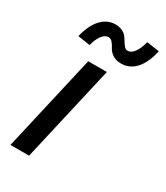

<svg xmlns="http://www.w3.org/2000/svg" viewBox="-174 -765 727 841"><g transform="rotate(30 189.5 -344.5)"><path d="M261.7 -550.8Q236.3 -550.8 219.2 -562.3Q202.1 -573.7 195.3 -587.4Q188.5 -601.1 179.2 -612.5Q169.9 -624 158.7 -624Q140.1 -624 125.2 -603.8Q110.4 -583.5 103 -552.2L41 -561.5Q55.2 -622.1 85.4 -654.8Q115.7 -687.5 157.2 -687.5Q177.7 -687.5 192.6 -679.9Q207.5 -672.4 215.3 -661.4Q223.1 -650.4 229.5 -639.6Q235.8 -628.9 242.9 -621.3Q250 -613.8 259.3 -613.8Q277.3 -613.8 292.2 -634.5Q307.1 -655.3 315.4 -689.5L379.4 -680.2Q364.7 -615.7 334.7 -583.3Q304.7 -550.8 261.7 -550.8ZM21.5 0 133.3 -487.8H227.5L115.7 0Z"/></g></svg>

Font: HK Grotesk Medium Italic
Style: Regular
Weight: 500
Italic angle: -13°
Designer: Alfredo Marco Pradil and Stefan Peev
Foundry: Hanken Design Co.
Version: Version 1.000;PS 001.000;hotconv 1.0.88;makeotf.lib2.5.64775